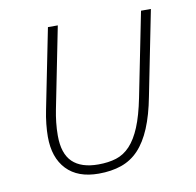

<svg xmlns="http://www.w3.org/2000/svg" viewBox="-64 -574 667 652"><g transform="rotate(-10 269.5 -248.0)"><path d="M120 -227Q116 -207 113.5 -184.5Q111 -162 111 -139Q111 -77 141 -48Q171 -19 230 -19Q265 -19 292 -27.5Q319 -36 340 -58.5Q361 -81 377 -119.5Q393 -158 405 -218L463 -508H497L439 -217Q427 -154 408.5 -110Q390 -66 364.5 -39Q339 -12 304.5 0Q270 12 226 12Q154 12 115.5 -28.5Q77 -69 77 -141Q77 -161 79.5 -185Q82 -209 87 -233L142 -508H176Z"/></g></svg>

Font: IBM Plex Sans ExtLt
Style: Italic
Weight: 200
Italic angle: -11°
Designer: Mike Abbink, Paul van der Laan, Pieter van Rosmalen
Foundry: Bold Monday
Version: Version 3.005